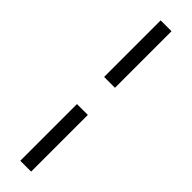

<svg xmlns="http://www.w3.org/2000/svg" viewBox="-350 -828 1001 1001"><g transform="rotate(45 150.0 -327.5)"><path d="M110 -845H190V-428H110ZM110 -228H190V190H110Z"/></g></svg>

Font: Eudoxus Sans
Style: Regular
Weight: 400
Designer: Stijn de Vries
Foundry: tokotype
Version: Version 2.005